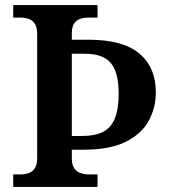

<svg xmlns="http://www.w3.org/2000/svg" viewBox="-20 -734 665 754"><path d="M32 0V-49H59Q77 -49 92 -54Q107 -59 116.5 -73Q126 -87 126 -112V-600Q126 -627 116.5 -641Q107 -655 92 -660Q77 -665 59 -665H32V-714H363V-665H329Q310 -665 295 -660Q280 -655 271 -641.5Q262 -628 262 -601V-578H329Q463 -578 527.5 -523.5Q592 -469 592 -371Q592 -312 564.5 -260.5Q537 -209 474.5 -177.5Q412 -146 307 -146H262V-113Q262 -88 271 -74Q280 -60 295.5 -54.5Q311 -49 329 -49H363V0ZM301 -200Q353 -200 384.5 -216Q416 -232 431 -269Q446 -306 446 -367Q446 -448 416 -485.5Q386 -523 312 -523H262V-200Z"/></svg>

Font: Noto Serif Khmer SemiBold
Style: Regular
Weight: 600
Version: Version 2.003